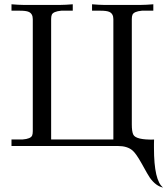

<svg xmlns="http://www.w3.org/2000/svg" viewBox="-20 -676 775 889"><path d="M735.4 192.4Q702.1 186 674.3 147.5Q667 137.7 634.8 79.1Q609.9 34.7 593.3 20.5Q569.3 0 525.9 0H33.2V-30.3Q84.5 -30.3 85 -30.3Q122.6 -33.2 128.9 -48.8Q131.8 -56.2 131.8 -68.8V-587.4Q131.8 -612.8 112.8 -621.1Q100.6 -626.5 71.3 -626.5H33.2V-656.2Q67.9 -653.3 85.9 -653.3H261.7Q282.2 -653.3 316.9 -656.2V-626.5Q269 -627 263.7 -626.5Q226.1 -623 219.7 -607.4Q216.8 -600.1 216.8 -587.4V-30.3H504.9V-587.4Q504.9 -612.8 485.8 -621.1Q473.6 -626.5 444.3 -626.5H406.2V-656.2Q440.9 -653.3 458.5 -653.3H634.8Q655.3 -653.3 689.9 -656.2V-626.5Q642.6 -627 637.2 -626.5Q599.6 -623 593.3 -607.4Q590.3 -600.1 590.3 -587.4V-100.1Q590.3 -66.4 597.2 -52.7Q609.4 -27.8 693.4 -29.8Q693.4 -23.9 692.9 -10.3Q692.9 2.4 692.9 8.8Q692.9 161.1 735.4 192.4Z"/></svg>

Font: Kurinto Book Core
Style: Regular
Weight: 400
Designer: Kurinto was developed by Clint Goss from a range of fonts that are compatible with the SIL Open Font License Version 1.1
Foundry: Clinton F. Goss
Version: Version 2.196; July 25, 2020